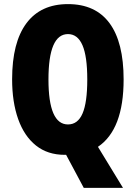

<svg xmlns="http://www.w3.org/2000/svg" viewBox="-20 -745 661 935"><path d="M582 -358Q582 -114 457 -30L579 170H388L302 9H295Q212 9 155 -36.5Q98 -82 68.5 -165Q39 -248 39 -359Q39 -538 108.5 -631.5Q178 -725 311 -725Q445 -725 513.5 -632Q582 -539 582 -358ZM216 -358Q216 -139 311 -139Q359 -139 382 -192.5Q405 -246 405 -358Q405 -471 381.5 -525Q358 -579 311 -579Q216 -579 216 -358Z"/></svg>

Font: Noto Sans Gurmukhi ExtraCondensed Black
Style: Regular
Weight: 900
Width: 2
Designer: Jelle Bosma - Monotype Design Team
Foundry: Monotype Imaging Inc.
Version: Version 2.004; ttfautohint (v1.8.4.7-5d5b)